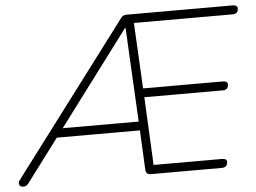

<svg xmlns="http://www.w3.org/2000/svg" viewBox="-75 -770 1123 841"><g transform="rotate(-5 487.0 -349.5)"><path d="M-5 6Q-14 6 -19 1.5Q-24 -3 -24 -10.5Q-24 -18 -18 -25L485 -692Q490 -700 497 -702.5Q504 -705 512 -705H977Q987 -705 992.5 -701.5Q998 -698 998 -690Q998 -677 991 -671.5Q984 -666 975 -666H526L538 -690L555 -366L538 -377H905Q915 -377 920.5 -373.5Q926 -370 926 -362Q926 -349 919 -343.5Q912 -338 903 -338H540L556 -348L572 -20L554 -39H872Q882 -39 887.5 -35.5Q893 -32 893 -24Q893 -13 886.5 -6.5Q880 0 869 0H555Q535 0 533 -21L524 -207L542 -195H147L168 -207L21 -11Q14 -1 8 2.5Q2 6 -5 6ZM501 -648H499L181 -224L173 -234H530L523 -225Z"/></g></svg>

Font: Nunito Variable Extra Light
Style: Italic
Weight: 200
Italic angle: -9°
Designer: Vernon Adams
Foundry: Vernon Adams
Version: Version 3.602